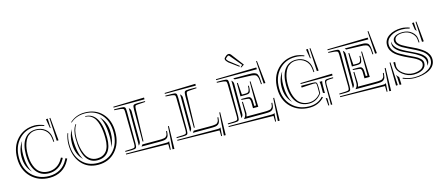

<svg xmlns="http://www.w3.org/2000/svg" viewBox="-50 -1268 4225 1832"><g transform="rotate(-15 2062.5 -351.5)"><path d="M402.8 -483.4 388.2 -571.3 405.8 -572.3 409.2 -494.6 410.6 -477.1ZM358.9 -520.5 355.5 -513.2Q312.5 -528.8 268.6 -528.8Q170.4 -528.8 107.2 -460.2Q43.9 -391.6 43.9 -281.2Q43.9 -173.3 110.4 -106.4Q176.8 -39.6 279.8 -39.6Q341.3 -39.6 388.2 -67.1Q435.1 -94.7 463.4 -147.9L471.2 -163.6L487.3 -156.2L478.5 -139.6Q448.7 -82 397.7 -52Q346.7 -22 279.8 -22Q169.9 -22 98.1 -93.8Q26.4 -165.5 26.4 -281.2Q26.4 -398.4 94.5 -470.2Q162.6 -542 268.6 -542Q288.6 -542 314.5 -535.6Q340.3 -529.3 358.9 -520.5ZM447.3 -173.8 439.5 -158.2Q414.6 -113.8 374.3 -89.6Q334 -65.4 285.6 -65.4Q206.1 -65.4 160.9 -124.8Q115.7 -184.1 115.7 -294.4Q115.7 -394.5 156.5 -448.5Q197.3 -502.4 268.6 -502.4Q321.3 -502.4 360.4 -472.4Q399.4 -442.4 406.7 -382.3L409.2 -344.7L400.9 -344.2L397.9 -379.9Q391.1 -434.6 354.5 -464.1Q317.9 -493.7 268.6 -493.7Q237.3 -493.7 213.1 -481.2Q189 -468.8 174.3 -449Q159.7 -429.2 150.1 -402.1Q140.6 -375 137 -348.9Q133.3 -322.8 133.3 -294.4Q133.3 -263.2 137.2 -234.9Q141.1 -206.5 151.9 -178Q162.6 -149.4 179.2 -129.2Q195.8 -108.9 223.1 -95.9Q250.5 -83 285.6 -83Q329.6 -83 365.2 -104.7Q400.9 -126.5 423.8 -167L431.6 -180.7ZM434.6 -345.7 422.9 -572.8 431.6 -573.2 452.1 -346.2ZM114.7 -429.2Q89.4 -374 89.4 -294.4Q89.4 -189 130.4 -123Q69.8 -183.6 69.8 -281.2Q69.8 -369.6 114.7 -429.2Z M552.2 -389.6 558.6 -387.2Q542 -339.8 542 -284.2Q542 -173.8 601.8 -106.7Q661.6 -39.6 760.3 -39.6Q858.9 -39.6 918.9 -106.7Q979 -173.8 979 -284.2Q979 -394.5 918.9 -461.7Q858.9 -528.8 760.3 -528.8Q674.3 -528.8 617.2 -477.1L612.8 -481.4Q674.3 -537.6 760.3 -537.6Q866.7 -537.6 931.6 -469Q996.6 -400.4 996.6 -284.2Q996.6 -167 931.2 -94.5Q865.7 -22 760.3 -22Q655.8 -22 594.5 -94Q533.2 -166 533.2 -284.2Q533.2 -336.4 552.2 -389.6ZM756.8 -496.1V-502.4Q830.1 -502.4 868.4 -437.5Q906.7 -372.6 906.7 -249Q906.7 -159.7 870.1 -112.5Q833.5 -65.4 763.7 -65.4Q690.4 -65.4 652.1 -130.4Q613.8 -195.3 613.8 -318.8Q613.8 -405.3 648.9 -453.1L654.3 -448.7Q622.6 -406.2 622.6 -318.8Q622.6 -272.9 629.9 -232.9Q637.2 -192.9 653.1 -158.2Q668.9 -123.5 697.3 -103.3Q725.6 -83 763.7 -83Q822.8 -83 856 -123Q889.2 -163.1 889.2 -249Q889.2 -286.1 885.7 -319.1Q882.3 -352.1 873 -385.5Q863.8 -418.9 849.4 -442.6Q835 -466.3 811.3 -481.2Q787.6 -496.1 756.8 -496.1ZM918.9 -150.9Q933.1 -193.4 933.1 -249Q933.1 -382.8 888.2 -455.1Q952.6 -394.5 952.6 -284.2Q952.6 -205.6 918.9 -150.9ZM601.6 -417.5Q587.9 -376.5 587.9 -318.8Q587.9 -185.1 632.3 -113.3Q567.9 -173.8 567.9 -284.2Q567.9 -362.8 601.6 -417.5Z M1223.6 -127V-441.4Q1223.6 -477.1 1231.9 -485.4Q1240.2 -493.7 1275.9 -493.7H1345.7V-485.4L1275.9 -481Q1251.5 -479.5 1246.8 -473.6Q1242.2 -467.8 1241.2 -441.4L1232.4 -126ZM1345.7 -528.8V-511.2H1040V-520ZM1215.3 -100.6H1372.1Q1393.6 -100.6 1404.3 -101.1Q1415 -101.6 1427.5 -103.8Q1439.9 -106 1445.1 -109.6Q1450.2 -113.3 1455.6 -120.8Q1460.9 -128.4 1462.9 -138.7Q1464.8 -148.9 1466.3 -164.6H1475.1Q1473.1 -135.3 1469.2 -120.6Q1465.3 -106 1453.4 -96.7Q1441.4 -87.4 1424.1 -85.2Q1406.7 -83 1372.1 -83H1201.7ZM1463.4 18.1 1455.1 17.1 1454.1 -39.6 1040 -47.9V-56.6H1442.4Q1453.6 -56.6 1458.7 -58.3Q1463.9 -60.1 1468.8 -65.4H1469.2ZM1481 18.6 1495.6 -205.6H1504.4L1499 19.5ZM1040 -485.4V-493.7H1101.1Q1136.7 -493.7 1145.3 -485.4Q1153.8 -477.1 1153.8 -441.4V-127Q1153.8 -91.3 1145.3 -82.8Q1136.7 -74.2 1101.1 -74.2H1040V-83L1103 -85.4Q1127.9 -86.4 1134.3 -93.5Q1140.6 -100.6 1140.6 -126L1136.2 -441.4Q1135.7 -466.3 1130.9 -471.7Q1126 -477.1 1101.1 -481ZM1197.3 -135.3Q1197.3 -117.2 1183.1 -103L1178.7 -98.6Q1179.7 -105 1179.7 -127V-441.4Q1179.7 -461.9 1178.7 -469.2L1183.1 -464.8Q1197.3 -450.7 1197.3 -432.6Z M1730.5 -127V-441.4Q1730.5 -477.1 1738.8 -485.4Q1747.1 -493.7 1782.7 -493.7H1852.5V-485.4L1782.7 -481Q1758.3 -479.5 1753.7 -473.6Q1749 -467.8 1748 -441.4L1739.3 -126ZM1852.5 -528.8V-511.2H1546.9V-520ZM1722.2 -100.6H1878.9Q1900.4 -100.6 1911.1 -101.1Q1921.9 -101.6 1934.3 -103.8Q1946.8 -106 1951.9 -109.6Q1957 -113.3 1962.4 -120.8Q1967.8 -128.4 1969.7 -138.7Q1971.7 -148.9 1973.1 -164.6H1981.9Q1980 -135.3 1976.1 -120.6Q1972.2 -106 1960.2 -96.7Q1948.2 -87.4 1930.9 -85.2Q1913.6 -83 1878.9 -83H1708.5ZM1970.2 18.1 1961.9 17.1 1960.9 -39.6 1546.9 -47.9V-56.6H1949.2Q1960.4 -56.6 1965.6 -58.3Q1970.7 -60.1 1975.6 -65.4H1976.1ZM1987.8 18.6 2002.4 -205.6H2011.2L2005.9 19.5ZM1546.9 -485.4V-493.7H1607.9Q1643.6 -493.7 1652.1 -485.4Q1660.6 -477.1 1660.6 -441.4V-127Q1660.6 -91.3 1652.1 -82.8Q1643.6 -74.2 1607.9 -74.2H1546.9V-83L1609.9 -85.4Q1634.8 -86.4 1641.1 -93.5Q1647.5 -100.6 1647.5 -126L1643.1 -441.4Q1642.6 -466.3 1637.7 -471.7Q1632.8 -477.1 1607.9 -481ZM1704.1 -135.3Q1704.1 -117.2 1689.9 -103L1685.5 -98.6Q1686.5 -105 1686.5 -127V-441.4Q1686.5 -461.9 1685.5 -469.2L1689.9 -464.8Q1704.1 -450.7 1704.1 -432.6Z M2307.1 -584 2301.3 -577.1 2209 -645 2194.3 -661.1Q2184.1 -673.3 2184.1 -682.6Q2184.1 -693.4 2195.3 -702.1L2209.5 -714.4Q2221.2 -721.7 2230 -721.7Q2243.7 -721.7 2252.9 -710.4L2347.2 -585.9L2316.9 -565.9L2310.5 -570.3L2331.5 -587.4L2235.4 -702.1Q2231.4 -707 2225.6 -707Q2221.7 -707 2217.3 -703.6L2201.7 -690.4Q2196.8 -687 2196.8 -681.2Q2196.8 -677.2 2200.2 -672.9L2212.9 -657.7ZM2246.1 -432.6 2254.9 -314.5H2288.6Q2306.2 -314.9 2314 -318.4Q2321.8 -321.8 2327.1 -335.9Q2332.5 -350.1 2332.5 -379.9L2341.3 -379.4Q2340.8 -328.6 2331.1 -315.2Q2321.3 -301.8 2288.6 -301.8H2237.3V-432.6ZM2482.9 -362.8 2468.3 -586.9 2476.6 -587.9 2500.5 -362.8ZM2465.3 -362.8H2456.5L2455.6 -379.4Q2454.1 -401.4 2452.4 -414.3Q2450.7 -427.2 2445.8 -438Q2440.9 -448.7 2436 -453.4Q2431.2 -458 2418.9 -461.7Q2406.7 -465.3 2394.5 -466.3Q2382.3 -467.3 2359.4 -467.8L2226.1 -472.2L2215.3 -485.4H2359.4Q2384.8 -485.4 2399.7 -484.4Q2414.6 -483.4 2427 -478.8Q2439.5 -474.1 2445.1 -468.8Q2450.7 -463.4 2455.3 -449.2Q2460 -435.1 2461.4 -421.1Q2462.9 -407.2 2464.4 -380.4ZM2454.6 -528.8 2455.6 -511.2H2053.7V-520ZM2237.3 -246.1H2246.1L2250.5 -135.3Q2251 -127.9 2246.6 -111.8L2243.7 -100.6H2412.1Q2433.6 -100.6 2444.3 -101.1Q2455.1 -101.6 2467.5 -103.8Q2480 -106 2485.1 -109.6Q2490.2 -113.3 2495.6 -120.8Q2501 -128.4 2502.9 -138.7Q2504.9 -148.9 2506.3 -164.6H2515.1Q2513.2 -135.3 2509.3 -120.6Q2505.4 -106 2493.4 -96.7Q2481.4 -87.4 2464.1 -85.2Q2446.8 -83 2412.1 -83H2215.3V-85Q2237.3 -106.9 2237.3 -135.3ZM2288.6 -262.2 2237.3 -266.6V-275.4H2288.6Q2307.1 -275.4 2316.7 -272.7Q2326.2 -270 2332.3 -259Q2338.4 -248 2339.8 -230.7Q2341.3 -213.4 2341.3 -179.2H2358.9V-415H2367.2L2376 -161.6H2323.7V-179.2V-187Q2323.7 -214.8 2323 -227.8Q2322.3 -240.7 2318.1 -249.3Q2314 -257.8 2308.1 -259.5Q2302.2 -261.2 2288.6 -262.2ZM2503.4 18.1 2495.1 17.1 2494.1 -39.6 2053.7 -47.9V-56.6H2482.4Q2493.7 -56.6 2498.8 -58.3Q2503.9 -60.1 2508.8 -65.4H2509.3ZM2521 18.6 2535.2 -205.6H2544.4L2538.6 19.5ZM2053.7 -485.4V-493.7H2114.7Q2150.4 -493.7 2158.9 -485.4Q2167.5 -477.1 2167.5 -441.4V-127Q2167.5 -91.3 2158.9 -82.8Q2150.4 -74.2 2114.7 -74.2H2053.7V-83L2116.7 -85.4Q2141.6 -86.4 2147.9 -93.5Q2154.3 -100.6 2154.3 -126L2149.9 -441.4Q2149.4 -466.3 2144.5 -471.7Q2139.6 -477.1 2114.7 -481ZM2210.9 -135.3Q2210.9 -117.2 2196.8 -103L2192.4 -98.6Q2193.4 -105 2193.4 -127V-441.4Q2193.4 -461.9 2192.4 -469.2L2196.8 -464.8Q2210.9 -450.7 2210.9 -432.6Z M2972.2 -483.4 2957.5 -571.3 2975.1 -572.3 2978.5 -494.6 2980.5 -477.1ZM3019 -77.1 3033.7 -67.9V0H3024.9ZM2984.9 -96.7 2995.6 -89.4Q2938 -26.4 2849.1 -26.4Q2738.8 -26.4 2667.2 -96.2Q2595.7 -166 2595.7 -281.2Q2595.7 -398.4 2663.8 -470.2Q2731.9 -542 2837.9 -542Q2857.9 -542 2883.8 -535.6Q2909.7 -529.3 2928.2 -520.5L2924.8 -513.2Q2881.8 -528.8 2837.9 -528.8Q2739.7 -528.8 2676.5 -460.2Q2613.3 -391.6 2613.3 -281.2Q2613.3 -173.3 2679.7 -106.4Q2746.1 -39.6 2849.1 -39.6Q2934.6 -39.6 2984.9 -96.7ZM2822.8 -249H2927.7Q2963.4 -249 2971.7 -240.7Q2980 -232.4 2980 -196.8V-133.3Q2931.6 -65.4 2855 -65.4Q2775.4 -65.4 2730.2 -124.8Q2685.1 -184.1 2685.1 -294.4Q2685.1 -394.5 2725.8 -448.5Q2766.6 -502.4 2837.9 -502.4Q2890.6 -502.4 2929.7 -472.4Q2968.8 -442.4 2976.1 -382.3L2978.5 -344.7L2970.2 -344.2L2967.3 -379.9Q2960.4 -434.6 2923.8 -464.1Q2887.2 -493.7 2837.9 -493.7Q2806.6 -493.7 2782.5 -481.2Q2758.3 -468.8 2743.7 -449Q2729 -429.2 2719.5 -402.1Q2710 -375 2706.3 -348.9Q2702.6 -322.8 2702.6 -294.4Q2702.6 -262.7 2706.5 -233.9Q2710.4 -205.1 2721.2 -175.5Q2731.9 -146 2748.5 -124.5Q2765.1 -103 2792.5 -89.4Q2819.8 -75.7 2855 -75.7Q2890.6 -75.7 2920.7 -91.3Q2950.7 -106.9 2971.2 -134.8V-205.6Q2970.2 -229.5 2967 -233.6Q2963.9 -237.8 2942.9 -237.8H2935.5L2822.8 -231.4ZM3003.9 -345.7 2992.2 -572.8 3001 -573.2 3021.5 -346.2ZM2684.1 -429.2Q2658.7 -374 2658.7 -294.4Q2658.7 -189 2699.7 -123Q2639.2 -183.6 2639.2 -281.2Q2639.2 -369.6 2684.1 -429.2ZM2822.8 -266.6V-275.4L3137.7 -284.2V-266.6ZM3001.5 -240.2H3028.8Q3027.3 -237.8 3026.9 -234.9Q3023.9 -223.1 3023.9 -196.8V-123L3006.3 -130.4V-196.8V-202.1Q3006.3 -221.2 3003.4 -234.9Q3002.9 -235.8 3002.2 -237.5Q3001.5 -239.3 3001.5 -240.2ZM3064 0H3050.3V-196.8Q3050.3 -232.4 3058.6 -240.7Q3066.9 -249 3102.5 -249H3137.7V-240.2L3101.1 -238.8Q3075.7 -237.3 3068.1 -230.5Q3060.5 -223.6 3060.5 -199.7V-196.8Z M3347.2 -432.6 3356 -314.5H3389.6Q3407.2 -314.9 3415 -318.4Q3422.9 -321.8 3428.2 -335.9Q3433.6 -350.1 3433.6 -379.9L3442.4 -379.4Q3441.9 -328.6 3432.1 -315.2Q3422.4 -301.8 3389.6 -301.8H3338.4V-432.6ZM3584 -362.8 3569.3 -586.9 3577.6 -587.9 3601.6 -362.8ZM3566.4 -362.8H3557.6L3556.6 -379.4Q3555.2 -401.4 3553.5 -414.3Q3551.8 -427.2 3546.9 -438Q3542 -448.7 3537.1 -453.4Q3532.2 -458 3520 -461.7Q3507.8 -465.3 3495.6 -466.3Q3483.4 -467.3 3460.4 -467.8L3327.1 -472.2L3316.4 -485.4H3460.4Q3485.8 -485.4 3500.7 -484.4Q3515.6 -483.4 3528.1 -478.8Q3540.5 -474.1 3546.1 -468.8Q3551.8 -463.4 3556.4 -449.2Q3561 -435.1 3562.5 -421.1Q3564 -407.2 3565.4 -380.4ZM3555.7 -528.8 3556.6 -511.2H3154.8V-520ZM3338.4 -246.1H3347.2L3351.6 -135.3Q3352.1 -127.9 3347.7 -111.8L3344.7 -100.6H3513.2Q3534.7 -100.6 3545.4 -101.1Q3556.2 -101.6 3568.6 -103.8Q3581.1 -106 3586.2 -109.6Q3591.3 -113.3 3596.7 -120.8Q3602.1 -128.4 3604 -138.7Q3606 -148.9 3607.4 -164.6H3616.2Q3614.3 -135.3 3610.4 -120.6Q3606.4 -106 3594.5 -96.7Q3582.5 -87.4 3565.2 -85.2Q3547.9 -83 3513.2 -83H3316.4V-85Q3338.4 -106.9 3338.4 -135.3ZM3389.6 -262.2 3338.4 -266.6V-275.4H3389.6Q3408.2 -275.4 3417.7 -272.7Q3427.2 -270 3433.3 -259Q3439.5 -248 3440.9 -230.7Q3442.4 -213.4 3442.4 -179.2H3460V-415H3468.3L3477.1 -161.6H3424.8V-179.2V-187Q3424.8 -214.8 3424.1 -227.8Q3423.3 -240.7 3419.2 -249.3Q3415 -257.8 3409.2 -259.5Q3403.3 -261.2 3389.6 -262.2ZM3604.5 18.1 3596.2 17.1 3595.2 -39.6 3154.8 -47.9V-56.6H3583.5Q3594.7 -56.6 3599.9 -58.3Q3605 -60.1 3609.9 -65.4H3610.4ZM3622.1 18.6 3636.2 -205.6H3645.5L3639.6 19.5ZM3154.8 -485.4V-493.7H3215.8Q3251.5 -493.7 3260 -485.4Q3268.6 -477.1 3268.6 -441.4V-127Q3268.6 -91.3 3260 -82.8Q3251.5 -74.2 3215.8 -74.2H3154.8V-83L3217.8 -85.4Q3242.7 -86.4 3249 -93.5Q3255.4 -100.6 3255.4 -126L3251 -441.4Q3250.5 -466.3 3245.6 -471.7Q3240.7 -477.1 3215.8 -481ZM3312 -135.3Q3312 -117.2 3297.9 -103L3293.5 -98.6Q3294.4 -105 3294.4 -127V-441.4Q3294.4 -461.9 3293.5 -469.2L3297.9 -464.8Q3312 -450.7 3312 -432.6Z M4055.2 -170.4Q4055.2 -143.6 4035.2 -122.1Q4040.5 -136.2 4040.5 -157.2Q4039.6 -172.4 4036.6 -182.1Q4027.3 -209.5 3994.9 -232.9Q3962.4 -256.3 3923.6 -274.2Q3884.8 -292 3846.7 -310.5Q3808.6 -329.1 3783.2 -354.7Q3757.8 -380.4 3757.8 -411.6Q3757.8 -424.3 3762.2 -434.6V-433.6Q3762.2 -407.2 3778.3 -384Q3794.4 -360.8 3820.3 -344.2Q3846.2 -327.6 3877.4 -312Q3908.7 -296.4 3939.9 -281.5Q3971.2 -266.6 3997.1 -251Q4022.9 -235.4 4039.1 -214.8Q4055.2 -194.3 4055.2 -170.4ZM3694.8 -244.1 3703.6 -244.6 3715.3 -17.1 3697.8 -16.1ZM3747.6 -88.4 3750.5 -14.6 3732.9 -13.7 3729.5 -82Q3729 -95.7 3723.6 -110.4H3728Q3731.4 -99.6 3747.6 -88.4ZM3775.4 -64.5 3779.3 -72.3Q3838.4 -47.9 3889.2 -47.9Q3972.7 -47.9 4026.9 -81.8Q4081.1 -115.7 4081.1 -170.4Q4081.1 -198.2 4064.9 -222.4Q4048.8 -246.6 4022.9 -263.9Q3997.1 -281.2 3966.1 -297.1Q3935.1 -313 3903.8 -327.6Q3872.6 -342.3 3846.7 -357.4Q3820.8 -372.6 3804.7 -392.1Q3788.6 -411.6 3788.6 -433.6Q3788.6 -460.9 3816.2 -477.3Q3843.8 -493.7 3889.2 -493.7Q3941.9 -493.7 3978.3 -464.1Q4014.6 -434.6 4018.1 -394L4021 -358.4L4012.7 -357.4L4009.3 -392.6Q4005.9 -426.8 3972.2 -456.1Q3938.5 -485.4 3889.6 -485.4Q3848.6 -485.4 3827.1 -471.4Q3805.7 -457.5 3805.7 -433.6Q3805.7 -417 3818.4 -401.6Q3831.1 -386.2 3851.6 -374.3Q3872.1 -362.3 3898.4 -348.9Q3924.8 -335.4 3952.1 -323.2Q3979.5 -311 4005.9 -294.9Q4032.2 -278.8 4052.7 -261.7Q4073.2 -244.6 4085.9 -220.9Q4098.6 -197.3 4098.6 -170.4Q4098.6 -108.9 4040.3 -74.2Q3981.9 -39.6 3889.2 -39.6Q3835.9 -39.6 3775.4 -64.5ZM4045.4 -355.5 4035.2 -555.7 4043.5 -556.2 4063 -356.4ZM3964.8 -508.8Q3927.7 -520 3889.2 -520Q3821.3 -520 3776.4 -489.7Q3731.4 -459.5 3731.4 -411.6Q3731.4 -378.4 3752.4 -350.6Q3773.4 -322.8 3804.7 -304.7Q3835.9 -286.6 3872.8 -268.3Q3909.7 -250 3940.9 -235.4Q3972.2 -220.7 3993.2 -200.4Q4014.2 -180.2 4014.2 -157.2Q4014.2 -117.2 3980.7 -95.7Q3947.3 -74.2 3889.2 -74.2Q3832 -74.2 3782.5 -113.3Q3732.9 -152.3 3731.4 -201.7L3730 -236.3L3747.6 -236.8L3745.6 -193.4Q3747.1 -153.8 3791.7 -120.6Q3836.4 -87.4 3889.2 -87.4Q3908.7 -87.4 3926.8 -91.1Q3944.8 -94.7 3961.2 -102.3Q3977.5 -109.9 3987.3 -124Q3997.1 -138.2 3997.1 -156.7V-157.2Q3997.1 -163.1 3995.1 -168.5Q3989.7 -183.6 3971.4 -197.8Q3953.1 -211.9 3928 -224.1Q3902.8 -236.3 3873.8 -249.5Q3844.7 -262.7 3816.7 -278.6Q3788.6 -294.4 3765.6 -312.7Q3742.7 -331.1 3728.5 -356.4Q3714.4 -381.8 3714.4 -411.6Q3714.4 -467.3 3763.9 -500.2Q3813.5 -533.2 3889.2 -533.2Q3904.3 -533.2 3927.7 -528.6Q3951.2 -523.9 3967.8 -517.1ZM4009.3 -487.3 4000 -553.7 4017.6 -554.7 4020.5 -497.6Q4021.5 -479 4023.4 -468.8Z"/></g></svg>

Font: FoglihtenNo03
Style: Regular
Weight: 500
Version: Version 0.59